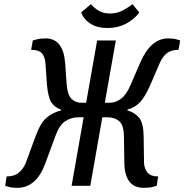

<svg xmlns="http://www.w3.org/2000/svg" viewBox="-20 -895 888 925"><path d="M63 10Q37 10 21 5Q5 0 5 0L12 -45Q50 -45 72 -64.5Q94 -84 104 -110L152 -240Q175 -303 204.5 -328Q234 -353 274 -363V-367Q243 -377 227 -402.5Q211 -428 206 -490L199 -590Q197 -620 182.5 -637.5Q168 -655 130 -655L138 -700Q138 -700 156 -705Q174 -710 200 -710Q285 -710 294 -590L301 -490Q305 -438 324.5 -419Q344 -400 370 -400H395L448 -700H538L485 -400H510Q536 -400 562.5 -419Q589 -438 611 -490L654 -590Q705 -710 790 -710Q816 -710 832 -705Q848 -700 848 -700L840 -655Q803 -655 782.5 -637.5Q762 -620 749 -590L706 -490Q679 -428 654.5 -402.5Q630 -377 594 -367V-363Q629 -353 650 -328Q671 -303 672 -240L674 -110Q675 -84 690 -64.5Q705 -45 742 -45L735 0Q735 0 717 5Q699 10 673 10Q581 10 579 -110L577 -240Q576 -293 554 -311.5Q532 -330 498 -330H473L415 0H325L383 -330H358Q324 -330 295 -311.5Q266 -293 247 -240L199 -110Q156 10 63 10ZM498 -760Q449 -760 416.5 -780.5Q384 -801 371 -835L418 -875Q430 -860 453 -845Q476 -830 510 -830Q544 -830 572 -845Q600 -860 618 -875L651 -835Q626 -801 586.5 -780.5Q547 -760 498 -760Z"/></svg>

Font: Cuprum
Style: Italic
Weight: 400
Italic angle: -10°
Designer: Jovanny Lemonad
Foundry: Jovanny Lemonad
Version: Version 3.000